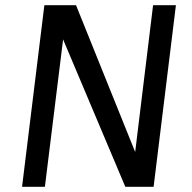

<svg xmlns="http://www.w3.org/2000/svg" viewBox="-20 -720 739 740"><path d="M65 0 151 -700H273L524 -77H494L570 -700H658L572 0H463L200 -623H230L153 0Z"/></svg>

Font: Inclusive Sans
Style: Italic
Weight: 400
Italic angle: -7°
Designer: Olivia King
Foundry: Olivia King
Version: Version 2.004